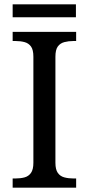

<svg xmlns="http://www.w3.org/2000/svg" viewBox="-20 -860 407 880"><path d="M38 0V-42H51Q74 -42 92.5 -47Q111 -52 122 -67.5Q133 -83 133 -114V-600Q133 -632 122 -647Q111 -662 92.5 -667Q74 -672 51 -672H38V-714H329V-672H316Q294 -672 275 -667Q256 -662 245 -647Q234 -632 234 -600V-114Q234 -83 245 -67.5Q256 -52 275 -47Q294 -42 316 -42H329V0ZM38 -781V-840H328V-781Z"/></svg>

Font: Noto Serif Sinhala
Style: Regular
Weight: 400
Designer: Jelle Bosma - Monotype Design Team
Foundry: Monotype Imaging Inc.
Version: Version 2.006